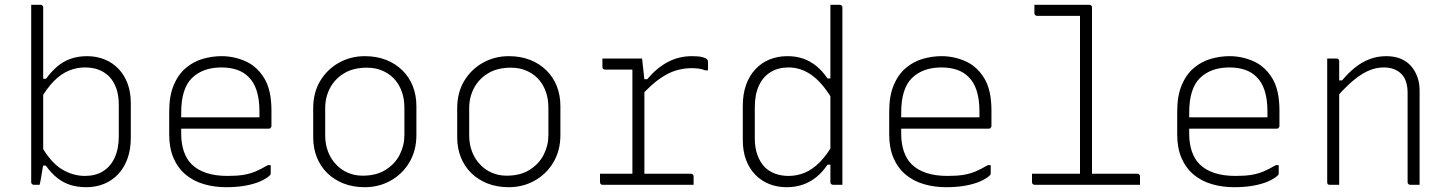

<svg xmlns="http://www.w3.org/2000/svg" viewBox="-20 -770 6040 800"><path d="M145 0Q140 0 136.5 0Q133 0 129.5 0Q126 0 121 0Q118 0 115.5 -1.5Q113 -3 111.5 -5Q110 -7 110 -11Q110 -91 110 -170.5Q110 -250 110 -330Q110 -410 110 -489.5Q110 -569 110 -649Q110 -675 110 -700.5Q110 -726 110 -750Q115 -750 120 -750Q125 -750 129.5 -750Q134 -750 139 -750Q144 -750 149 -750Q153 -750 155 -748.5Q157 -747 158.5 -745Q160 -743 160 -739Q160 -657 160 -575Q160 -493 160 -410.5Q160 -328 160 -246Q160 -164 160 -82Q160 -82 158.5 -73.5Q157 -65 155 -53Q153 -41 151 -28.5Q149 -16 147 -8Q145 0 145 0ZM145 -80V-174Q188 -96 235 -66.5Q282 -37 334 -37Q377 -37 408.5 -56Q440 -75 457.5 -112.5Q475 -150 475 -203V-333Q475 -372 464.5 -402Q454 -432 434 -452Q416 -470 391 -479.5Q366 -489 334 -489Q299 -489 266.5 -475.5Q234 -462 204 -431.5Q174 -401 145 -350V-442H172Q194 -472 218.5 -493Q243 -514 274 -525Q305 -536 343 -536Q382 -536 415.5 -522.5Q449 -509 473.5 -483.5Q498 -458 511.5 -422Q525 -386 525 -340V-196Q525 -148 511.5 -110Q498 -72 473 -45Q448 -18 414 -4Q380 10 339 10Q303 10 273 0.5Q243 -9 218 -29Q193 -49 171 -80Z M903 -536Q955 -536 1002.5 -515Q1050 -494 1080.5 -445Q1111 -396 1111 -310V-245Q1111 -242 1109.5 -239.5Q1108 -237 1106 -235.5Q1104 -234 1100 -234H812Q796 -234 780 -234Q764 -234 748 -234H729L707 -281H1061Q1061 -287 1061 -293.5Q1061 -300 1061 -306Q1061 -356 1049.5 -392Q1038 -428 1015 -450Q995 -470 966.5 -479.5Q938 -489 903 -489Q825 -489 780 -445Q735 -401 735 -301V-212Q735 -172 746 -139.5Q757 -107 778 -86Q802 -62 839.5 -49.5Q877 -37 929 -37Q968 -37 995 -41.5Q1022 -46 1045.5 -56Q1069 -66 1096 -82H1108Q1108 -74 1108 -65Q1108 -56 1108 -48Q1108 -46 1107.5 -44Q1107 -42 1105 -40Q1092 -27 1067 -15.5Q1042 -4 1005.5 3Q969 10 923 10Q872 10 828.5 -3Q785 -16 753 -43Q721 -70 703 -111.5Q685 -153 685 -210V-304Q685 -370 703.5 -414.5Q722 -459 753.5 -486Q785 -513 824 -524.5Q863 -536 903 -536Z M1500 -536Q1549 -536 1588.5 -520.5Q1628 -505 1656.5 -477Q1685 -449 1700 -411Q1715 -373 1715 -328V-207Q1715 -143 1686 -94Q1657 -45 1608 -17.5Q1559 10 1500 10Q1451 10 1411.5 -5.5Q1372 -21 1343.5 -49Q1315 -77 1300 -115Q1285 -153 1285 -198V-319Q1285 -384 1314 -432.5Q1343 -481 1392 -508.5Q1441 -536 1500 -536ZM1509 -488Q1452 -488 1413.5 -464.5Q1375 -441 1355 -403Q1335 -365 1335 -319V-205Q1335 -168 1347.5 -136.5Q1360 -105 1382 -83Q1402 -62 1430 -50Q1458 -38 1491 -38Q1548 -38 1587 -62.5Q1626 -87 1645.5 -125.5Q1665 -164 1665 -207V-321Q1665 -360 1653 -391.5Q1641 -423 1619 -445Q1599 -465 1571 -476.5Q1543 -488 1509 -488Z M2100 -536Q2149 -536 2188.5 -520.5Q2228 -505 2256.5 -477Q2285 -449 2300 -411Q2315 -373 2315 -328V-207Q2315 -143 2286 -94Q2257 -45 2208 -17.5Q2159 10 2100 10Q2051 10 2011.5 -5.5Q1972 -21 1943.5 -49Q1915 -77 1900 -115Q1885 -153 1885 -198V-319Q1885 -384 1914 -432.5Q1943 -481 1992 -508.5Q2041 -536 2100 -536ZM2109 -488Q2052 -488 2013.5 -464.5Q1975 -441 1955 -403Q1935 -365 1935 -319V-205Q1935 -168 1947.5 -136.5Q1960 -105 1982 -83Q2002 -62 2030 -50Q2058 -38 2091 -38Q2148 -38 2187 -62.5Q2226 -87 2245.5 -125.5Q2265 -164 2265 -207V-321Q2265 -360 2253 -391.5Q2241 -423 2219 -445Q2199 -465 2171 -476.5Q2143 -488 2109 -488Z M2615 -34V-58Q2615 -74 2615 -89Q2615 -104 2615 -119.5Q2615 -135 2615 -150Q2615 -205 2615 -260Q2615 -315 2615 -370.5Q2615 -426 2615 -480H2603Q2578 -480 2552 -480Q2526 -480 2501 -480Q2496 -480 2493 -483Q2490 -486 2490 -491Q2490 -500 2490 -508.5Q2490 -517 2490 -526Q2504 -526 2518 -526Q2532 -526 2545.5 -526Q2559 -526 2572.5 -526Q2586 -526 2600 -526Q2614 -526 2627.5 -526Q2641 -526 2655 -526Q2655 -526 2655.5 -524Q2656 -522 2656.5 -516.5Q2657 -511 2658 -501Q2659 -491 2661 -475.5Q2663 -460 2665 -437Q2665 -403 2665 -353.5Q2665 -304 2665 -247Q2665 -190 2665 -132.5Q2665 -75 2665 -24ZM2651 -440H2677Q2715 -486 2761.5 -511Q2808 -536 2863 -536Q2892 -536 2906.5 -532Q2921 -528 2925 -524Q2928 -521 2929 -518Q2930 -515 2930 -510Q2930 -502 2930 -493.5Q2930 -485 2930 -477H2918Q2906 -482 2892 -484Q2878 -486 2861 -486Q2829 -486 2797 -476.5Q2765 -467 2729.5 -442.5Q2694 -418 2651 -371ZM2480 -46H2859Q2863 -46 2865 -44.5Q2867 -43 2868.5 -41Q2870 -39 2870 -35Q2870 -29 2870 -23.5Q2870 -18 2870 -12Q2870 -6 2870 0H2491Q2486 0 2483 -3Q2480 -6 2480 -11Q2480 -17 2480 -23Q2480 -29 2480 -34.5Q2480 -40 2480 -46Z M3261 -536Q3298 -536 3327.5 -525.5Q3357 -515 3382 -494.5Q3407 -474 3428 -443H3455V-344Q3412 -420 3365.5 -454.5Q3319 -489 3266 -489Q3223 -489 3191.5 -470Q3160 -451 3142.5 -414Q3125 -377 3125 -323V-193Q3125 -154 3136 -124Q3147 -94 3166 -74Q3184 -56 3209.5 -46.5Q3235 -37 3266 -37Q3301 -37 3333.5 -50.5Q3366 -64 3396.5 -95Q3427 -126 3455 -176V-84H3428Q3408 -54 3382.5 -33Q3357 -12 3326 -1Q3295 10 3257 10Q3218 10 3184.5 -3.5Q3151 -17 3126.5 -42.5Q3102 -68 3088.5 -104Q3075 -140 3075 -186V-330Q3075 -378 3088.5 -416Q3102 -454 3127 -481Q3152 -508 3186 -522Q3220 -536 3261 -536ZM3479 -750Q3483 -750 3485 -748.5Q3487 -747 3488.5 -745Q3490 -743 3490 -739Q3490 -659 3490 -575Q3490 -491 3490 -408Q3490 -325 3490 -246.5Q3490 -168 3490 -100Q3490 -67 3490 -41.5Q3490 -16 3490 0Q3485 0 3480 0Q3475 0 3470.5 0Q3466 0 3461 0Q3456 0 3451 0Q3448 0 3445.5 -1.5Q3443 -3 3441.5 -5Q3440 -7 3440 -11Q3440 -91 3440 -171Q3440 -251 3440 -330.5Q3440 -410 3440 -490Q3440 -570 3440 -650Q3440 -674 3440 -699Q3440 -724 3440 -750Q3445 -750 3450 -750Q3455 -750 3459.5 -750Q3464 -750 3469 -750Q3474 -750 3479 -750Z M3903 -536Q3955 -536 4002.5 -515Q4050 -494 4080.5 -445Q4111 -396 4111 -310V-245Q4111 -242 4109.5 -239.5Q4108 -237 4106 -235.5Q4104 -234 4100 -234H3812Q3796 -234 3780 -234Q3764 -234 3748 -234H3729L3707 -281H4061Q4061 -287 4061 -293.5Q4061 -300 4061 -306Q4061 -356 4049.5 -392Q4038 -428 4015 -450Q3995 -470 3966.5 -479.5Q3938 -489 3903 -489Q3825 -489 3780 -445Q3735 -401 3735 -301V-212Q3735 -172 3746 -139.5Q3757 -107 3778 -86Q3802 -62 3839.5 -49.5Q3877 -37 3929 -37Q3968 -37 3995 -41.5Q4022 -46 4045.5 -56Q4069 -66 4096 -82H4108Q4108 -74 4108 -65Q4108 -56 4108 -48Q4108 -46 4107.5 -44Q4107 -42 4105 -40Q4092 -27 4067 -15.5Q4042 -4 4005.5 3Q3969 10 3923 10Q3872 10 3828.5 -3Q3785 -16 3753 -43Q3721 -70 3703 -111.5Q3685 -153 3685 -210V-304Q3685 -370 3703.5 -414.5Q3722 -459 3753.5 -486Q3785 -513 3824 -524.5Q3863 -536 3903 -536Z M4280 -46H4719Q4723 -46 4725 -44.5Q4727 -43 4728.5 -41Q4730 -39 4730 -35Q4730 -29 4730 -23.5Q4730 -18 4730 -12Q4730 -6 4730 0H4291Q4288 0 4285.5 -1.5Q4283 -3 4281.5 -5Q4280 -7 4280 -11Q4280 -17 4280 -23Q4280 -29 4280 -34.5Q4280 -40 4280 -46ZM4290 -750Q4328 -750 4366 -750Q4404 -750 4442.5 -750Q4481 -750 4519 -750Q4523 -750 4525 -748.5Q4527 -747 4528.5 -745Q4530 -743 4530 -739Q4530 -650 4530 -560.5Q4530 -471 4530 -381.5Q4530 -292 4530 -202.5Q4530 -113 4530 -24H4472L4480 -34Q4480 -43 4480 -52.5Q4480 -62 4480 -71Q4480 -150 4480 -229Q4480 -308 4480 -387.5Q4480 -467 4480 -546Q4480 -625 4480 -704H4474Q4432 -704 4387.5 -704Q4343 -704 4301 -704Q4298 -704 4295.5 -705.5Q4293 -707 4291.5 -709.5Q4290 -712 4290 -715Q4290 -724 4290 -732.5Q4290 -741 4290 -750Z M5103 -536Q5155 -536 5202.5 -515Q5250 -494 5280.5 -445Q5311 -396 5311 -310V-245Q5311 -242 5309.5 -239.5Q5308 -237 5306 -235.5Q5304 -234 5300 -234H5012Q4996 -234 4980 -234Q4964 -234 4948 -234H4929L4907 -281H5261Q5261 -287 5261 -293.5Q5261 -300 5261 -306Q5261 -356 5249.5 -392Q5238 -428 5215 -450Q5195 -470 5166.5 -479.5Q5138 -489 5103 -489Q5025 -489 4980 -445Q4935 -401 4935 -301V-212Q4935 -172 4946 -139.5Q4957 -107 4978 -86Q5002 -62 5039.5 -49.5Q5077 -37 5129 -37Q5168 -37 5195 -41.5Q5222 -46 5245.5 -56Q5269 -66 5296 -82H5308Q5308 -74 5308 -65Q5308 -56 5308 -48Q5308 -46 5307.5 -44Q5307 -42 5305 -40Q5292 -27 5267 -15.5Q5242 -4 5205.5 3Q5169 10 5123 10Q5072 10 5028.5 -3Q4985 -16 4953 -43Q4921 -70 4903 -111.5Q4885 -153 4885 -210V-304Q4885 -370 4903.5 -414.5Q4922 -459 4953.5 -486Q4985 -513 5024 -524.5Q5063 -536 5103 -536Z M5895 0Q5885 0 5875.5 0Q5866 0 5856 0Q5853 0 5850.5 -1.5Q5848 -3 5846.5 -5Q5845 -7 5845 -11Q5845 -73 5845 -135Q5845 -197 5845 -259Q5845 -321 5845 -383Q5845 -437 5818 -463Q5791 -489 5746 -489Q5722 -489 5698.5 -481.5Q5675 -474 5651 -458.5Q5627 -443 5601.5 -419.5Q5576 -396 5547 -363V-435H5572Q5598 -466 5626 -488.5Q5654 -511 5686.5 -523.5Q5719 -536 5756 -536Q5791 -536 5817 -525Q5843 -514 5860 -494Q5877 -474 5886 -448.5Q5895 -423 5895 -393Q5895 -345 5895 -297Q5895 -249 5895 -201.5Q5895 -154 5895 -106Q5895 -79 5895 -52.5Q5895 -26 5895 0ZM5560 0Q5554 0 5547.5 0Q5541 0 5534.5 0Q5528 0 5521 0Q5518 0 5516 -0.5Q5514 -1 5512.5 -2.5Q5511 -4 5510.5 -6Q5510 -8 5510 -11Q5510 -63 5510 -115Q5510 -167 5510 -218.5Q5510 -270 5510 -322Q5510 -374 5510 -426Q5510 -462 5510 -488Q5510 -514 5510 -526Q5517 -526 5523.5 -526Q5530 -526 5536.5 -526Q5543 -526 5549 -526Q5553 -526 5555 -524.5Q5557 -523 5558.5 -521Q5560 -519 5560 -515Q5560 -430 5560 -344Q5560 -258 5560 -172Q5560 -86 5560 0Z"/></svg>

Font: Recursive Monospace Light
Style: Regular
Weight: 300
Version: Version 1.047